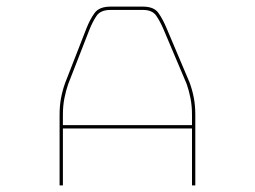

<svg xmlns="http://www.w3.org/2000/svg" viewBox="-20 -650 770 580"><path d="M170 -303V-272H560V-303Q560 -330 555.5 -353Q551 -376 544 -396L475 -559Q464 -585 452 -602.5Q440 -620 412 -620H314Q284 -620 272 -602.5Q260 -585 250 -560L186 -396Q179 -376 174.5 -353Q170 -330 170 -303ZM560 -90V-262H170V-90H160V-303Q160 -331 164.5 -354.5Q169 -378 177 -400L241 -564Q252 -592 266 -611Q280 -630 314 -630H412Q445 -630 458.5 -611Q472 -592 484 -563L553 -400Q561 -378 565.5 -354.5Q570 -331 570 -303V-90Z"/></svg>

Font: Bungee Hairline
Style: Regular
Weight: 400
Designer: David Jonathan Ross
Foundry: David Jonathan Ross
Version: Version 1.000;PS 1.0;hotconv 1.0.72;makeotf.lib2.5.5900